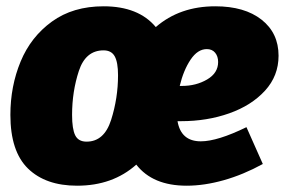

<svg xmlns="http://www.w3.org/2000/svg" viewBox="-20 -575 905 610"><path d="M763 -171 815 -54Q753 -20 691 -2.5Q629 15 573 15Q465 15 413 -52Q338 15 225 15Q125 15 69 -39.5Q13 -94 13 -210Q13 -301 45.5 -379.5Q78 -458 145 -506.5Q212 -555 309 -555Q420 -555 475 -489Q551 -555 664 -555Q757 -555 811 -512.5Q865 -470 865 -398Q865 -334 822 -287Q779 -240 708.5 -215Q638 -190 555 -190H544Q555 -126 618 -126Q671 -126 763 -171ZM551 -302H558Q603 -302 638 -322.5Q673 -343 673 -378Q673 -396 663.5 -407.5Q654 -419 637 -419Q608 -419 585.5 -385.5Q563 -352 551 -302ZM355 -336Q355 -377 344.5 -396Q334 -415 309 -415Q252 -415 230.5 -349.5Q209 -284 209 -210Q209 -165 219 -145Q229 -125 255 -125Q311 -125 333 -194Q355 -263 355 -336Z"/></svg>

Font: Bitter Pro Black
Style: Italic
Weight: 900
Italic angle: -9°
Designer: Sol Matas, and Bitter project Authors
Foundry: Sol Matas
Version: Version 1.010